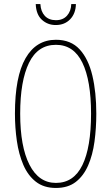

<svg xmlns="http://www.w3.org/2000/svg" viewBox="-20 -921 551 951"><path d="M457 -358Q457 -286 448 -219.5Q439 -153 416.5 -101.5Q394 -50 355.5 -20Q317 10 257 10Q197 10 157.5 -21Q118 -52 95.5 -104.5Q73 -157 63.5 -223Q54 -289 54 -358Q54 -541 106.5 -632.5Q159 -724 257 -724Q331 -724 374.5 -676.5Q418 -629 437.5 -546.5Q457 -464 457 -358ZM80 -358Q80 -195 126 -105Q172 -15 257 -15Q345 -15 388 -103Q431 -191 431 -358Q431 -522 388 -610.5Q345 -699 257 -699Q167 -699 123.5 -609.5Q80 -520 80 -358ZM356 -901Q355 -854 327.5 -825.5Q300 -797 256 -797Q216 -797 187.5 -823Q159 -849 157 -901H180Q182 -864 202 -842.5Q222 -821 257 -821Q292 -821 312 -843.5Q332 -866 333 -901Z"/></svg>

Font: Noto Sans ExtraCondensed Thin
Style: Regular
Weight: 100
Width: 2
Designer: Monotype Design Team
Foundry: Monotype Imaging Inc.
Version: Version 2.013; ttfautohint (v1.8.4.7-5d5b)